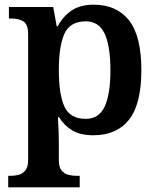

<svg xmlns="http://www.w3.org/2000/svg" viewBox="-20 -566 673 819"><path d="M15 233V184H25Q43 184 60 179.5Q77 175 88.5 160.5Q100 146 100 117V-418Q100 -463 79.5 -475Q59 -487 29 -487H18V-536H207L222 -454H226Q248 -495 284.5 -520.5Q321 -546 379 -546Q478 -546 530.5 -479Q583 -412 583 -267Q583 -122 530.5 -55.5Q478 11 378 11Q323 11 288 -10Q253 -31 232 -66H227Q229 -38 230 -7.5Q231 23 231 46V118Q231 147 242.5 161Q254 175 271 179.5Q288 184 306 184H320V233ZM346 -59Q402 -59 426.5 -111.5Q451 -164 451 -267Q451 -369 426.5 -422Q402 -475 346 -475Q279 -475 255 -422.5Q231 -370 231 -267Q231 -163 255 -111Q279 -59 346 -59Z"/></svg>

Font: Noto Serif Telugu SemiBold
Style: Regular
Weight: 600
Designer: Jelle Bosma - Monotype Design Team
Foundry: Monotype Imaging Inc.
Version: Version 2.005; ttfautohint (v1.8.4.7-5d5b)